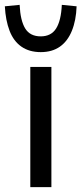

<svg xmlns="http://www.w3.org/2000/svg" viewBox="-38 -772 336 792"><path d="M87 0V-496H174V0ZM130 -557Q83 -557 50.5 -579.5Q18 -602 1.5 -645Q-15 -688 -18 -746L43 -752Q46 -687 66 -654.5Q86 -622 130 -622Q173 -622 193.5 -654.5Q214 -687 217 -752L278 -746Q276 -688 258.5 -645Q241 -602 209 -579.5Q177 -557 130 -557Z"/></svg>

Font: Nunito Sans 7pt SemiCondensed
Style: Regular
Weight: 400
Width: 4
Designer: Vernon Adams
Foundry: Vernon Adams
Version: Version 3.101;gftools[0.9.27]